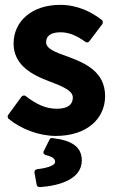

<svg xmlns="http://www.w3.org/2000/svg" viewBox="-20 -536 471 791"><path d="M14 -63C10 -58 11 -50 16 -46C66 -5 140 24 210 24C339 24 413 -48 413 -140C413 -241 330 -276 264 -301C207 -321 170 -335 170 -362C170 -385 185 -403 230 -403C265 -403 298 -388 331 -364C336 -360 344 -360 348 -366L401 -436C405 -441 405 -450 399 -454C358 -486 300 -516 228 -516C113 -516 36 -450 36 -356C36 -265 118 -225 183 -201C238 -180 280 -163 280 -134C280 -108 263 -88 214 -88C168 -88 129 -107 86 -140C80 -145 72 -142 68 -137ZM196 33C191 32 186 34 184 39L161 85C154 98 166 102 169 103C198 110 207 118 207 132C207 142 186 155 133 161C125 162 121 169 122 175L131 225C132 231 137 235 144 235C228 229 317 201 317 125C317 69 276 42 196 33Z"/></svg>

Font: Falling Sky
Style: Bd
Weight: 700
Designer: Paul D. Hunt
Foundry: Adobe Systems Incorporated
Version: Version 1.02